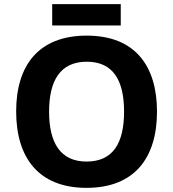

<svg xmlns="http://www.w3.org/2000/svg" viewBox="-20 -897 836 927"><path d="M563 -877H232V-774H563ZM738 -358C738 -580 631 -725 399 -725C165 -725 58 -580 58 -359C58 -137 165 10 398 10C631 10 738 -137 738 -358ZM217 -358C217 -508 271 -599 399 -599C527 -599 579 -508 579 -358C579 -208 527 -117 398 -117C271 -117 217 -208 217 -358Z"/></svg>

Font: Noto Sans Javanese
Style: Bold
Weight: 700
Designer: Monotype Design Team
Foundry: Monotype Imaging Inc.
Version: Version 2.005